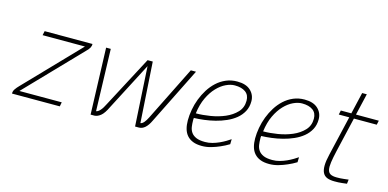

<svg xmlns="http://www.w3.org/2000/svg" viewBox="-66 -1024 2823 1397"><g transform="rotate(15 1345.5 -326.0)"><path d="M174 -500H534Q537 -472 502 -440L109 -32H428L422 0H62Q61 -18 72.5 -34.5Q84 -51 100 -67L486 -468H167Z M672 -500 686 -34Q717 -40 748 -104L952 -490H991L1020 -34Q1034 -36 1046.5 -51Q1059 -66 1071 -90L1275 -500H1314L1102 -74Q1067 0 1018 0H989L963 -448L777 -90Q753 -39 729.5 -20Q706 -1 683 0H654L637 -500Z M1509 -23Q1537 -23 1564 -30.5Q1591 -38 1615 -49Q1639 -60 1659 -72Q1679 -84 1692 -93L1691 -55Q1660 -36 1627 -22Q1598 -9 1563.5 1Q1529 11 1494 11Q1454 11 1426.5 0Q1399 -11 1381.5 -31Q1364 -51 1356 -79.5Q1348 -108 1348 -143Q1348 -181 1355.5 -223.5Q1363 -266 1378.5 -306.5Q1394 -347 1417 -383.5Q1440 -420 1470.5 -448Q1501 -476 1539.5 -492.5Q1578 -509 1624 -509Q1690 -509 1724.5 -476.5Q1759 -444 1759 -396Q1759 -353 1741 -319.5Q1723 -286 1693 -261.5Q1663 -237 1624.5 -220Q1586 -203 1544.5 -192.5Q1503 -182 1462 -177Q1421 -172 1386 -171Q1385 -165 1385 -160.5Q1385 -156 1385 -152Q1385 -127 1388.5 -104Q1392 -81 1404.5 -63Q1417 -45 1441.5 -34Q1466 -23 1509 -23ZM1391 -207Q1441 -207 1499.5 -216.5Q1558 -226 1608 -247.5Q1658 -269 1691 -304Q1724 -339 1724 -391Q1724 -434 1694.5 -455.5Q1665 -477 1613 -477Q1582 -477 1547 -460.5Q1512 -444 1480 -410.5Q1448 -377 1424 -326.5Q1400 -276 1391 -207Z M2016 -23Q2044 -23 2071 -30.5Q2098 -38 2122 -49Q2146 -60 2166 -72Q2186 -84 2199 -93L2198 -55Q2167 -36 2134 -22Q2105 -9 2070.5 1Q2036 11 2001 11Q1961 11 1933.5 0Q1906 -11 1888.5 -31Q1871 -51 1863 -79.5Q1855 -108 1855 -143Q1855 -181 1862.5 -223.5Q1870 -266 1885.5 -306.5Q1901 -347 1924 -383.5Q1947 -420 1977.5 -448Q2008 -476 2046.5 -492.5Q2085 -509 2131 -509Q2197 -509 2231.5 -476.5Q2266 -444 2266 -396Q2266 -353 2248 -319.5Q2230 -286 2200 -261.5Q2170 -237 2131.5 -220Q2093 -203 2051.5 -192.5Q2010 -182 1969 -177Q1928 -172 1893 -171Q1892 -165 1892 -160.5Q1892 -156 1892 -152Q1892 -127 1895.5 -104Q1899 -81 1911.5 -63Q1924 -45 1948.5 -34Q1973 -23 2016 -23ZM1898 -207Q1948 -207 2006.5 -216.5Q2065 -226 2115 -247.5Q2165 -269 2198 -304Q2231 -339 2231 -391Q2231 -434 2201.5 -455.5Q2172 -477 2120 -477Q2089 -477 2054 -460.5Q2019 -444 1987 -410.5Q1955 -377 1931 -326.5Q1907 -276 1898 -207Z M2512 -468 2451 -206Q2439 -154 2434 -118.5Q2429 -83 2433.5 -61.5Q2438 -40 2454.5 -31Q2471 -22 2501 -22Q2512 -22 2527 -22.5Q2542 -23 2556 -25Q2573 -27 2590 -29L2586 3Q2570 5 2553 7Q2539 9 2522.5 9.5Q2506 10 2493 10Q2459 10 2437 1Q2415 -8 2404.5 -29Q2394 -50 2394.5 -84Q2395 -118 2407 -168L2477 -468H2398L2405 -500H2484L2522 -663H2557L2519 -500H2691L2684 -468Z"/></g></svg>

Font: Panefresco 1wt
Style: Italic
Weight: 250
Version: Version 1.000